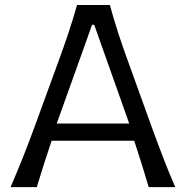

<svg xmlns="http://www.w3.org/2000/svg" viewBox="-20 -770 764 790"><path d="M23.4 0Q49.8 -60.5 76.2 -127.2Q102.5 -193.8 124.5 -254.4L218.3 -511.2Q243.7 -580.6 262.5 -637Q281.2 -693.4 296.9 -749.5H432.1Q447.8 -691.9 465.8 -636Q483.9 -580.1 509.3 -510.7L602.1 -253.4Q624.5 -191.4 649.7 -125.7Q674.8 -60.1 701.2 0H591.8Q578.1 -46.4 563 -95.2Q547.9 -144 532.2 -190.9H192.4Q176.3 -143.6 160.9 -95Q145.5 -46.4 131.3 0ZM511.7 -261.7 367.7 -668H358.9L213.4 -261.7Z"/></svg>

Font: Pinar DS4-Regular
Style: Regular
Weight: 400
Designer: Amin Abedi
Version: Version 2.000